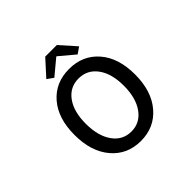

<svg xmlns="http://www.w3.org/2000/svg" viewBox="-219 -1183 1438 1438"><g transform="rotate(-45 500.0 -464.0)"><path d="M732.4 -91.3Q643.6 12.7 500 12.7Q356.4 12.7 268.1 -91.3Q179.7 -195.3 179.7 -371.1Q179.7 -546.9 267.6 -648.4Q355.5 -750 500 -750Q644.5 -750 732.9 -648.4Q821.3 -546.9 821.3 -371.1Q821.3 -195.3 732.4 -91.3ZM298.8 -371.1Q298.8 -241.2 353.5 -164.6Q408.2 -87.9 500 -87.9Q591.8 -87.9 647 -165Q702.1 -242.2 702.1 -371.1Q702.1 -500 647 -574.7Q591.8 -649.4 500 -649.4Q408.2 -649.4 353.5 -574.7Q298.8 -500 298.8 -371.1ZM326.2 -816.4 439.5 -941.4H562.5L673.8 -816.4L623 -781.2L502 -882.8H498L376 -781.2Z"/></g></svg>

Font: Gen Shin Gothic Monospace Medium
Style: Regular
Weight: 500
Designer: [Source Han Sans]
Ryoko NISHIZUKA  (kana & ideographs); Paul D. Hunt (Latin, Greek & Cyrillic); Wenlong ZHANG  (bopomofo
Version: Version 1.002.20150607